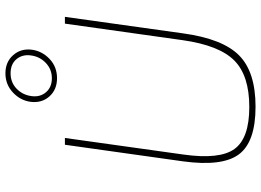

<svg xmlns="http://www.w3.org/2000/svg" viewBox="-147 -802 961 707"><g transform="rotate(-90 333.5 -448.5)"><path d="M417 -909Q459 -909 484 -880.5Q509 -852 504 -812Q499 -774 470 -746.5Q441 -719 399 -719Q357 -719 332 -747Q307 -775 312 -816Q317 -854 346.5 -881.5Q376 -909 417 -909ZM333 -812Q329 -781 347.5 -759.5Q366 -738 399 -738Q432 -738 455.5 -760.5Q479 -783 483 -816Q487 -847 469 -868.5Q451 -890 417 -890Q383 -890 360 -867.5Q337 -845 333 -812ZM625 -690 564 -254Q544 -109 483 -48.5Q422 12 294 12Q164 12 118.5 -49.5Q73 -111 93 -256L154 -690H179L118 -254Q99 -120 138.5 -65.5Q178 -11 293 -11Q409 -11 464.5 -66.5Q520 -122 539 -256L600 -690Z"/></g></svg>

Font: Exo 2.0 Thin
Style: Italic
Weight: 250
Italic angle: -8°
Designer: Natanael Gama
Version: Version 1.001;PS 001.001;hotconv 1.0.70;makeotf.lib2.5.58329